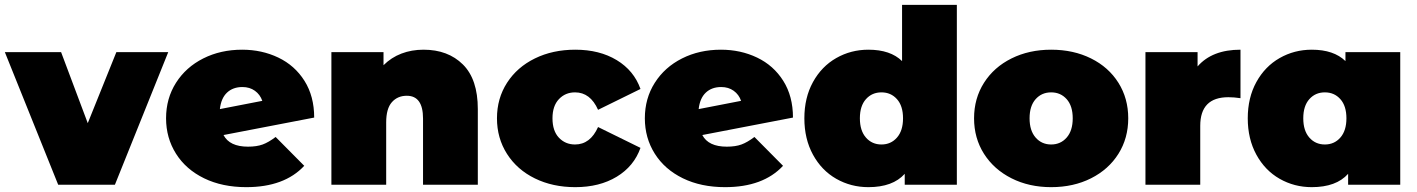

<svg xmlns="http://www.w3.org/2000/svg" viewBox="-35 -762 5846 792"><path d="M659 -547 439 0H205L-15 -547H217L327 -254L445 -547Z M1102 -197 1220 -78Q1138 10 981 10Q882 10 807 -26.5Q732 -63 691 -128Q650 -193 650 -274Q650 -356 691 -420.5Q732 -485 803.5 -521Q875 -557 964 -557Q1045 -557 1113 -524.5Q1181 -492 1221 -428.5Q1261 -365 1261 -277L887 -205Q912 -157 988 -157Q1024 -157 1048.5 -166Q1073 -175 1102 -197ZM872 -312 1047 -346Q1038 -372 1016.5 -387.5Q995 -403 965 -403Q926 -403 901.5 -380Q877 -357 872 -312Z M1936 -312V0H1710V-273Q1710 -367 1643 -367Q1605 -367 1581.5 -340.5Q1558 -314 1558 -257V0H1332V-547H1547V-493Q1579 -525 1621 -541Q1663 -557 1712 -557Q1813 -557 1874.5 -496Q1936 -435 1936 -312Z M2015 -274Q2015 -356 2056.5 -420.5Q2098 -485 2171.5 -521Q2245 -557 2338 -557Q2438 -557 2509 -514Q2580 -471 2607 -395L2432 -309Q2400 -381 2337 -381Q2297 -381 2270.5 -353Q2244 -325 2244 -274Q2244 -222 2270.5 -194Q2297 -166 2337 -166Q2400 -166 2432 -238L2607 -152Q2580 -76 2509 -33Q2438 10 2338 10Q2245 10 2171.5 -26Q2098 -62 2056.5 -127Q2015 -192 2015 -274Z M3077 -197 3195 -78Q3113 10 2956 10Q2857 10 2782 -26.5Q2707 -63 2666 -128Q2625 -193 2625 -274Q2625 -356 2666 -420.5Q2707 -485 2778.5 -521Q2850 -557 2939 -557Q3020 -557 3088 -524.5Q3156 -492 3196 -428.5Q3236 -365 3236 -277L2862 -205Q2887 -157 2963 -157Q2999 -157 3023.5 -166Q3048 -175 3077 -197ZM2847 -312 3022 -346Q3013 -372 2991.5 -387.5Q2970 -403 2940 -403Q2901 -403 2876.5 -380Q2852 -357 2847 -312Z M3912 -742V0H3697V-45Q3648 10 3547 10Q3475 10 3414.5 -24.5Q3354 -59 3318.5 -124Q3283 -189 3283 -274Q3283 -359 3318.5 -423.5Q3354 -488 3414.5 -522.5Q3475 -557 3547 -557Q3638 -557 3686 -510V-742ZM3690 -274Q3690 -325 3665 -353Q3640 -381 3601 -381Q3562 -381 3537 -353Q3512 -325 3512 -274Q3512 -223 3537 -194.5Q3562 -166 3601 -166Q3640 -166 3665 -194.5Q3690 -223 3690 -274Z M3983 -274Q3983 -356 4024 -420.5Q4065 -485 4137.5 -521Q4210 -557 4301 -557Q4393 -557 4465.5 -521Q4538 -485 4578.5 -420.5Q4619 -356 4619 -274Q4619 -192 4578.5 -127.5Q4538 -63 4465.5 -26.5Q4393 10 4301 10Q4210 10 4137.5 -26.5Q4065 -63 4024 -127.5Q3983 -192 3983 -274ZM4390 -274Q4390 -325 4365 -353Q4340 -381 4301 -381Q4262 -381 4237 -353Q4212 -325 4212 -274Q4212 -223 4237 -194.5Q4262 -166 4301 -166Q4340 -166 4365 -194.5Q4390 -223 4390 -274Z M5082 -557V-357Q5055 -361 5032 -361Q4916 -361 4916 -243V0H4690V-547H4905V-488Q4965 -557 5082 -557Z M5741 -547V0H5526V-45Q5477 10 5376 10Q5304 10 5243.5 -24.5Q5183 -59 5147.5 -124Q5112 -189 5112 -274Q5112 -359 5147.5 -423.5Q5183 -488 5243.5 -522.5Q5304 -557 5376 -557Q5467 -557 5515 -510V-547ZM5519 -274Q5519 -325 5494 -353Q5469 -381 5430 -381Q5391 -381 5366 -353Q5341 -325 5341 -274Q5341 -223 5366 -194.5Q5391 -166 5430 -166Q5469 -166 5494 -194.5Q5519 -223 5519 -274Z"/></svg>

Font: Montserrat Alternates Black
Style: Regular
Weight: 900
Designer: Julieta Ulanovsky
Foundry: Julieta Ulanovsky
Version: Version 7.200